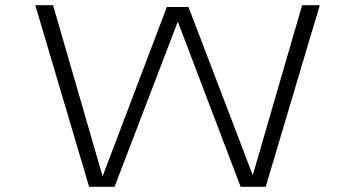

<svg xmlns="http://www.w3.org/2000/svg" viewBox="-20 -720 1340 740"><path d="M323.5 0 116 -700H184.5L375 -42L375.5 -40L376 -42L623 -693H706.5L953.5 -46.5L954 -44L954.5 -46L1144.5 -700H1212.5L1004 0H907.5L665.5 -636L665 -636.5V-636L421.5 0Z"/></svg>

Font: Trispace Expanded ExtraLight
Style: Regular
Weight: 200
Width: 7
Designer: Tyler Finck
Foundry: Etcetera Type Company
Version: Version 1.210; ttfautohint (v1.8.3)